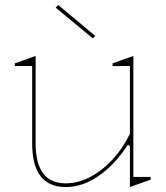

<svg xmlns="http://www.w3.org/2000/svg" viewBox="-20 -741 669 776"><path d="M246 15Q178 15 144 -29Q110 -73 110 -162V-474H40V-485L124 -515V-162Q124 -80 154.5 -40Q185 0 246 0Q295 0 344 -25.5Q393 -51 435 -96.5Q477 -142 505 -200V-474H435V-485L519 -515V-26H589V-15L505 15V-150L497 -156Q443 -74 378 -29.5Q313 15 246 15ZM355 -586 205 -710 215 -721 365 -596Z"/></svg>

Font: Kalnia Thin
Style: Regular
Weight: 250
Designer: Frida Medrano
Foundry: Frida Medrano
Version: Version 1.105